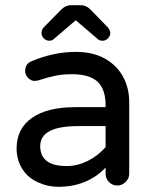

<svg xmlns="http://www.w3.org/2000/svg" viewBox="-20 -709 589 740"><path d="M140 -581Q140 -592 147 -602L214 -670Q232 -689 254 -689H291Q313 -689 331 -670L397 -602Q405 -591 405 -581Q405 -570 396 -561Q387 -552 375 -552Q363 -552 356 -559L272 -631L188 -559Q181 -552 170 -552Q158 -552 149 -561Q140 -570 140 -581ZM270 -296H387V-303Q387 -365 356 -394Q325 -423 257 -423Q223 -423 195 -417.5Q167 -412 127 -399L114 -397Q100 -397 88.5 -408.5Q77 -420 77 -436Q77 -464 104 -474Q188 -509 272 -509Q341 -509 388 -481Q432 -455 455 -412Q478 -369 478 -315V-39Q478 -21 464 -7.5Q450 6 432 6Q413 6 400 -7.5Q387 -21 387 -39V-63Q316 11 204 11Q163 11 125 -7Q87 -24 65.5 -58.5Q44 -93 44 -137Q44 -213 103 -254.5Q162 -296 270 -296ZM237 -69Q278 -69 317.5 -88.5Q357 -108 387 -142V-223H281Q135 -223 135 -146Q135 -69 237 -69Z"/></svg>

Font: 寒蝉全圆体
Style: Regular
Weight: 400
Designer: Warren2060
      Designed by Motoya company      

      [Varela Round]
      Joe Prince(Latin component); Avraham Cornf
Foundry: ChillType
Version: Version 3.200